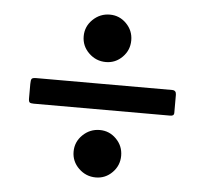

<svg xmlns="http://www.w3.org/2000/svg" viewBox="-43 -695 646 605"><g transform="rotate(5 280.0 -392.5)"><path d="M204.5 -575Q204.5 -606 227.2 -628Q250 -650 281 -650Q311.5 -650 333.2 -628Q355 -606 355 -575Q355 -544 333.2 -522Q311.5 -500 281 -500Q250 -500 227.2 -522Q204.5 -544 204.5 -575ZM67.5 -430.5H497Q510 -430.5 510 -416.5V-358.5Q510 -349.5 498 -349.5H66Q56.5 -349.5 53.2 -352.2Q50 -355 50 -364.5V-410.5Q50 -423 52.8 -426.8Q55.5 -430.5 67.5 -430.5ZM204.5 -210Q204.5 -241 227.2 -263Q250 -285 281 -285Q311.5 -285 333.2 -263Q355 -241 355 -210Q355 -179 333.2 -157Q311.5 -135 281 -135Q250 -135 227.2 -157Q204.5 -179 204.5 -210Z"/></g></svg>

Font: Besley* Narrow
Style: Bold
Weight: 700
Width: 4
Designer: Owen Earl
Foundry: indestructible type*
Version: Version 3.000; ttfautohint (v1.8.3)